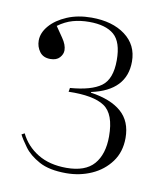

<svg xmlns="http://www.w3.org/2000/svg" viewBox="-62 -891 497 581"><g transform="rotate(10 187.0 -600.5)"><path d="M179 -362Q127 -362 96 -379Q65 -396 49 -418Q33 -440 26 -454L35 -459Q53 -422 89 -400Q125 -378 177 -378Q235 -378 261.5 -408.5Q288 -439 288 -494Q288 -563 254 -585.5Q220 -608 144 -606L146 -618Q211 -623 241 -645Q271 -667 271 -725Q271 -781 245.5 -803Q220 -825 169 -825Q142 -825 119 -818.5Q96 -812 74 -796Q82 -784 96 -764Q110 -744 110 -727Q110 -715 100.5 -704.5Q91 -694 72 -694Q50 -694 39 -709Q28 -724 28 -743Q28 -767 47 -789Q66 -811 99 -825Q132 -839 174 -839Q238 -839 277.5 -809.5Q317 -780 317 -729Q317 -640 211 -617V-615Q273 -606 305.5 -577.5Q338 -549 338 -498Q338 -455 315.5 -424.5Q293 -394 257 -378Q221 -362 179 -362Z"/></g></svg>

Font: Literata 72pt ExtraLight
Style: Regular
Weight: 200
Designer: Latin by Veronika Burian and Jose Scaglione. Greek by Irene Vlachou. Cyrillic by Vera Evstafieva.
Foundry: TypeTogether
Version: Version 3.002